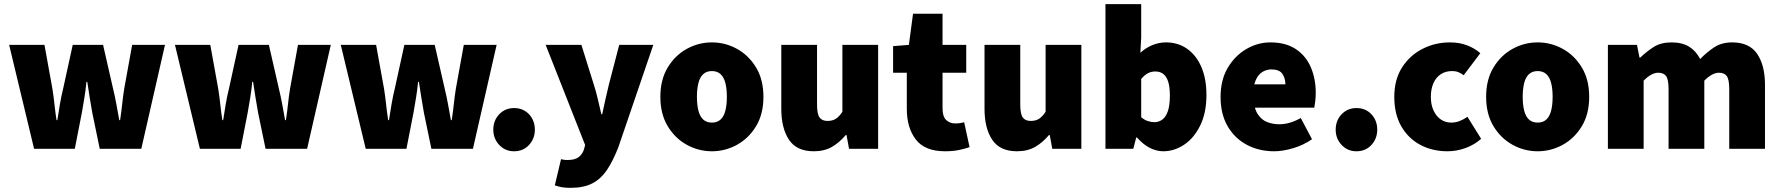

<svg xmlns="http://www.w3.org/2000/svg" viewBox="-20 -716 8568 924"><path d="M144 0 24 -500H194L232 -290Q238 -253 242 -215Q246 -177 252 -138H256Q262 -177 268.5 -215.5Q275 -254 284 -290L330 -500H476L524 -290Q533 -253 540 -215Q547 -177 554 -138H558Q564 -177 568 -215Q572 -253 578 -290L616 -500H774L660 0H460L424 -174Q418 -209 412 -244.5Q406 -280 400 -322H396Q392 -280 386 -244.5Q380 -209 374 -174L340 0Z M942 0 822 -500H992L1030 -290Q1036 -253 1040 -215Q1044 -177 1050 -138H1054Q1060 -177 1066.5 -215.5Q1073 -254 1082 -290L1128 -500H1274L1322 -290Q1331 -253 1338 -215Q1345 -177 1352 -138H1356Q1362 -177 1366 -215Q1370 -253 1376 -290L1414 -500H1572L1458 0H1258L1222 -174Q1216 -209 1210 -244.5Q1204 -280 1198 -322H1194Q1190 -280 1184 -244.5Q1178 -209 1172 -174L1138 0Z M1740 0 1620 -500H1790L1828 -290Q1834 -253 1838 -215Q1842 -177 1848 -138H1852Q1858 -177 1864.5 -215.5Q1871 -254 1880 -290L1926 -500H2072L2120 -290Q2129 -253 2136 -215Q2143 -177 2150 -138H2154Q2160 -177 2164 -215Q2168 -253 2174 -290L2212 -500H2370L2256 0H2056L2020 -174Q2014 -209 2008 -244.5Q2002 -280 1996 -322H1992Q1988 -280 1982 -244.5Q1976 -209 1970 -174L1936 0Z M2454 12Q2411 12 2382.5 -18.5Q2354 -49 2354 -92Q2354 -136 2382.5 -166Q2411 -196 2454 -196Q2498 -196 2526 -166Q2554 -136 2554 -92Q2554 -49 2526 -18.5Q2498 12 2454 12Z M2726 188Q2701 188 2684 185Q2667 182 2650 176L2680 50Q2692 53 2698.5 53.5Q2705 54 2712 54Q2747 54 2765 40Q2783 26 2790 4L2796 -18L2606 -500H2778L2838 -308Q2849 -274 2857 -239Q2865 -204 2874 -166H2878Q2886 -202 2893.5 -237Q2901 -272 2910 -308L2960 -500H3124L2956 -8Q2930 59 2900.5 102.5Q2871 146 2829.5 167Q2788 188 2726 188Z M3406 12Q3342 12 3285.5 -19Q3229 -50 3193.5 -108.5Q3158 -167 3158 -250Q3158 -333 3193.5 -391.5Q3229 -450 3285.5 -481Q3342 -512 3406 -512Q3470 -512 3526.5 -481Q3583 -450 3618.5 -391.5Q3654 -333 3654 -250Q3654 -167 3618.5 -108.5Q3583 -50 3526.5 -19Q3470 12 3406 12ZM3406 -126Q3432 -126 3448 -141Q3464 -156 3471 -184Q3478 -212 3478 -250Q3478 -288 3471 -316Q3464 -344 3448 -359Q3432 -374 3406 -374Q3380 -374 3364 -359Q3348 -344 3341 -316Q3334 -288 3334 -250Q3334 -212 3341 -184Q3348 -156 3364 -141Q3380 -126 3406 -126Z M3896 12Q3814 12 3777 -43.5Q3740 -99 3740 -192V-500H3912V-214Q3912 -166 3924.5 -150Q3937 -134 3962 -134Q3986 -134 4002 -144Q4018 -154 4034 -178V-500H4206V0H4066L4054 -66H4050Q4020 -30 3983.5 -9Q3947 12 3896 12Z M4528 12Q4431 12 4387.5 -44.5Q4344 -101 4344 -192V-366H4278V-494L4354 -500L4374 -650H4516V-500H4630V-366H4516V-195Q4516 -154 4534 -138Q4552 -122 4576 -122Q4588 -122 4599.5 -123.5Q4611 -125 4620 -128L4646 -8Q4627 -1 4597 5.5Q4567 12 4528 12Z M4874 12Q4792 12 4755 -43.5Q4718 -99 4718 -192V-500H4890V-214Q4890 -166 4902.5 -150Q4915 -134 4940 -134Q4964 -134 4980 -144Q4996 -154 5012 -178V-500H5184V0H5044L5032 -66H5028Q4998 -30 4961.5 -9Q4925 12 4874 12Z M5578 12Q5545 12 5513 -4.5Q5481 -21 5452 -54H5448L5434 0H5300V-696H5472V-534L5468 -462Q5494 -486 5526 -499Q5558 -512 5591 -512Q5650 -512 5694 -480.5Q5738 -449 5762 -392.5Q5786 -336 5786 -259Q5786 -173 5756 -112Q5726 -51 5678.5 -19.5Q5631 12 5578 12ZM5536 -128Q5556 -128 5573 -140Q5590 -152 5600 -180Q5610 -208 5610 -256Q5610 -297 5602 -322.5Q5594 -348 5578.5 -360Q5563 -372 5540 -372Q5521 -372 5505 -364Q5489 -356 5472 -336V-152Q5487 -139 5503.5 -133.5Q5520 -128 5536 -128Z M6112 12Q6039 12 5980.5 -19Q5922 -50 5888 -108.5Q5854 -167 5854 -250Q5854 -331 5888.5 -389.5Q5923 -448 5978 -480Q6033 -512 6094 -512Q6168 -512 6216.5 -479.5Q6265 -447 6288.5 -392Q6312 -337 6312 -270Q6312 -248 6309.5 -227.5Q6307 -207 6305 -198H5990L5988 -310H6166Q6166 -339 6151.5 -360.5Q6137 -382 6098 -382Q6077 -382 6056.5 -370.5Q6036 -359 6023 -330Q6010 -301 6012 -250Q6014 -195 6033 -166.5Q6052 -138 6079.5 -128Q6107 -118 6136 -118Q6162 -118 6187.5 -125.5Q6213 -133 6240 -148L6294 -46Q6254 -18 6204 -3Q6154 12 6112 12Z M6508 12Q6465 12 6436.5 -18.5Q6408 -49 6408 -92Q6408 -136 6436.5 -166Q6465 -196 6508 -196Q6552 -196 6580 -166Q6608 -136 6608 -92Q6608 -49 6580 -18.5Q6552 12 6508 12Z M6946 12Q6873 12 6815 -19Q6757 -50 6723.5 -108.5Q6690 -167 6690 -250Q6690 -333 6727.5 -391.5Q6765 -450 6826 -481Q6887 -512 6958 -512Q7003 -512 7040 -498Q7077 -484 7104 -460L7024 -354Q7012 -363 6999 -368.5Q6986 -374 6968 -374Q6937 -374 6914 -359Q6891 -344 6878.5 -316Q6866 -288 6866 -250Q6866 -212 6879 -184Q6892 -156 6914 -141Q6936 -126 6964 -126Q6985 -126 7004.5 -133.5Q7024 -141 7042 -154L7108 -48Q7077 -20 7034 -4Q6991 12 6946 12Z M7380 12Q7316 12 7259.5 -19Q7203 -50 7167.5 -108.5Q7132 -167 7132 -250Q7132 -333 7167.5 -391.5Q7203 -450 7259.5 -481Q7316 -512 7380 -512Q7444 -512 7500.5 -481Q7557 -450 7592.5 -391.5Q7628 -333 7628 -250Q7628 -167 7592.5 -108.5Q7557 -50 7500.5 -19Q7444 12 7380 12ZM7380 -126Q7406 -126 7422 -141Q7438 -156 7445 -184Q7452 -212 7452 -250Q7452 -288 7445 -316Q7438 -344 7422 -359Q7406 -374 7380 -374Q7354 -374 7338 -359Q7322 -344 7315 -316Q7308 -288 7308 -250Q7308 -212 7315 -184Q7322 -156 7338 -141Q7354 -126 7380 -126Z M7718 0V-500H7858L7870 -439H7874Q7904 -468 7938.5 -490Q7973 -512 8024 -512Q8075 -512 8108.5 -491.5Q8142 -471 8162 -432Q8193 -464 8229 -488Q8265 -512 8316 -512Q8399 -512 8436.5 -456.5Q8474 -401 8474 -308V0H8302V-286Q8302 -334 8290 -350Q8278 -366 8252 -366Q8237 -366 8219.5 -357Q8202 -348 8182 -328V0H8010V-286Q8010 -334 7998 -350Q7986 -366 7960 -366Q7928 -366 7890 -328V0Z"/></svg>

Font: Mada Black
Style: Regular
Weight: 900
Designer: Khaled Hosny
Version: Version 1.5